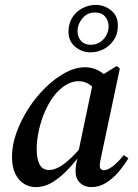

<svg xmlns="http://www.w3.org/2000/svg" viewBox="-20 -751 563 785"><path d="M126 14Q101 14 79 1Q57 -12 43 -39.5Q29 -67 29 -111Q29 -158 47.5 -209Q66 -260 96.5 -307.5Q127 -355 166 -393Q205 -431 246.5 -453.5Q288 -476 328 -476Q350 -476 369.5 -468.5Q389 -461 405.5 -447Q422 -433 434 -413L383 -374Q368 -390 347.5 -404.5Q327 -419 301 -419Q284 -419 267.5 -412.5Q251 -406 236 -394.5Q221 -383 207 -367Q183 -338 165.5 -299Q148 -260 139 -218.5Q130 -177 130 -142Q130 -101 142 -78.5Q154 -56 181 -56Q199 -56 220 -67Q241 -78 267.5 -102.5Q294 -127 326 -167L332 -148H329Q301 -106 268 -69Q235 -32 199.5 -9Q164 14 126 14ZM353 14Q326 14 307.5 -3Q289 -20 289 -50Q289 -58 289.5 -65.5Q290 -73 292.5 -86Q295 -99 300 -120L299 -123L362 -423L368 -426L457 -481L470 -471L395 -117Q392 -103 390 -92.5Q388 -82 388 -72Q388 -64 393 -59.5Q398 -55 405 -55Q420 -55 441.5 -71.5Q463 -88 486 -117L505 -104Q488 -76 465.5 -49Q443 -22 414.5 -4Q386 14 353 14ZM351 -537Q314 -537 287 -560Q260 -583 260 -621Q260 -655 276 -680Q292 -705 318 -718Q344 -731 371 -731Q407 -731 434.5 -708.5Q462 -686 462 -647Q462 -612 445.5 -587.5Q429 -563 403.5 -550Q378 -537 351 -537ZM351 -568Q383 -568 403.5 -591Q424 -614 424 -644Q424 -666 410 -683Q396 -700 368 -700Q337 -700 317 -676Q297 -652 297 -623Q297 -600 311 -584Q325 -568 351 -568Z"/></svg>

Font: Source Serif 4 48pt SemiBold
Style: Italic
Weight: 600
Italic angle: -12°
Designer: Frank Grießhammer
Foundry: Adobe Systems Incorporated
Version: Version 4.004;hotconv 1.0.116;makeotfexe 2.5.65601